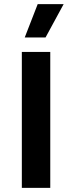

<svg xmlns="http://www.w3.org/2000/svg" viewBox="-20 -912 350 932"><path d="M224 0H86V-660H224ZM289 -892 201 -730H100L163 -892Z"/></svg>

Font: Work Sans SemiBold
Style: Regular
Weight: 600
Designer: Wei Huang
Foundry: Wei Huang
Version: Version 1.500